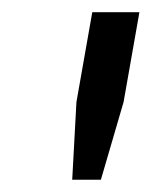

<svg xmlns="http://www.w3.org/2000/svg" viewBox="-20 -706 248 314"><path d="M98.1 -412.1 105 -539.1 130.9 -686H208L182.1 -539.1L145 -412.1Z"/></svg>

Font: Archivo Light
Style: Italic
Weight: 300
Italic angle: -10°
Designer: Hector Gatti
Foundry: Omnibus-Type
Version: Version 2.001